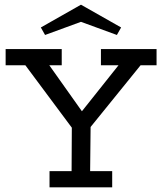

<svg xmlns="http://www.w3.org/2000/svg" viewBox="-20 -798 691 818"><path d="M4 -589H243V-520H190L329 -324L485 -520H410V-589H647V-520H579L366 -257L364 -69H458V0H191V-69H285L286 -254L88 -520H4ZM325 -778 496 -681 478 -649 325 -705 172 -649 154 -681Z"/></svg>

Font: Podkova VF Beta
Style: Regular
Weight: 400
Designer: Ilya Yudin
Foundry: Cyreal (www.cyreal.org)
Version: Version 2.100